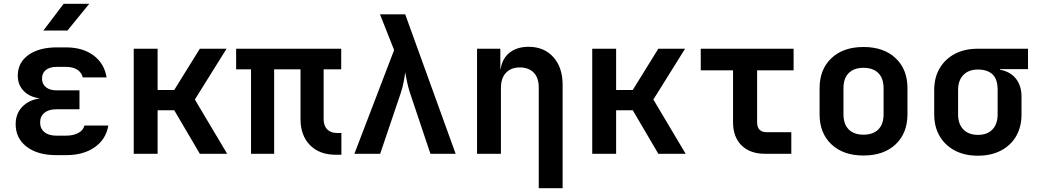

<svg xmlns="http://www.w3.org/2000/svg" viewBox="-20 -805 5440 1005"><path d="M327 7H274Q177 7 119.5 -37Q62 -81 62 -155Q62 -210 96.5 -246Q131 -282 189 -290Q135 -297 104 -329Q73 -361 73 -409Q73 -477 128.5 -517Q184 -557 278 -557H325Q413 -557 469.5 -515Q526 -473 538 -400H413Q407 -426 384 -440.5Q361 -455 325 -455H278Q241 -455 220.5 -439Q200 -423 200 -394Q200 -365 220.5 -348.5Q241 -332 277 -332H396V-233H274Q235 -233 212.5 -214.5Q190 -196 190 -164Q190 -132 212.5 -113.5Q235 -95 274 -95H327Q364 -95 390 -109Q416 -123 422 -148H547Q535 -76 476 -34.5Q417 7 327 7ZM207 -645 313 -785H447L333 -645Z M680 0V-550H805V-334H892L1026 -550H1166L1000 -284L1169 0H1026L892 -228H805V0Z M1737 5Q1652 5 1602.5 -45.5Q1553 -96 1553 -182V-442H1415V0H1294V-442H1216V-550H1766V-442H1674V-182Q1674 -147 1692.5 -128Q1711 -109 1743 -109H1767V5Z M1835 0 2043 -543 1969 -730H2101L2365 0H2233L2125 -322Q2116 -350 2110 -379.5Q2104 -409 2101 -427Q2099 -409 2093.5 -379.5Q2088 -350 2079 -322L1970 0Z M2477 0V-550H2599V-445H2601Q2609 -499 2647.5 -529.5Q2686 -560 2747 -560Q2828 -560 2876.5 -506Q2925 -452 2925 -361V180H2800V-348Q2800 -398 2773.5 -425Q2747 -452 2701 -452Q2655 -452 2628.5 -424Q2602 -396 2602 -344V0Z M3080 0V-550H3205V-334H3292L3426 -550H3566L3400 -284L3569 0H3426L3292 -228H3205V0Z M3985 0Q3906 0 3861.5 -44Q3817 -88 3817 -165V-437H3648V-550H4134V-437H3943V-165Q3943 -113 3994 -113H4122V0Z M4500 9Q4394 9 4332 -49.5Q4270 -108 4270 -207V-343Q4270 -442 4332 -500.5Q4394 -559 4500 -559Q4606 -559 4668 -500.5Q4730 -442 4730 -344V-207Q4730 -108 4668 -49.5Q4606 9 4500 9ZM4500 -100Q4550 -100 4577.5 -127.5Q4605 -155 4605 -207V-343Q4605 -395 4577.5 -422.5Q4550 -450 4500 -450Q4450 -450 4422.5 -422.5Q4395 -395 4395 -343V-207Q4395 -155 4422.5 -127.5Q4450 -100 4500 -100Z M5099 10Q5029 10 4978 -17Q4927 -44 4898.5 -92.5Q4870 -141 4870 -206V-334Q4870 -399 4898.5 -447.5Q4927 -496 4978 -523Q5029 -550 5099 -550H5361V-443H5214V-440Q5267 -431 5297 -394Q5327 -357 5327 -299V-206Q5327 -141 5299 -92.5Q5271 -44 5219.5 -17Q5168 10 5099 10ZM5099 -99Q5148 -99 5175 -127.5Q5202 -156 5202 -206V-334Q5202 -391 5175 -416Q5148 -441 5099 -441Q5050 -441 5022.5 -412.5Q4995 -384 4995 -334V-206Q4995 -156 5022.5 -127.5Q5050 -99 5099 -99Z"/></svg>

Font: NKDuy Mono
Style: Bold
Weight: 700
Monospace: yes
Designer: NKDuy
Foundry: NKDuy
Version: Version 2.251; ttfautohint (v1.8.4.7-5d5b)